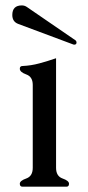

<svg xmlns="http://www.w3.org/2000/svg" viewBox="-20 -704 330 724"><path d="M256.8 -536.1 48.8 -613.8Q26.4 -622.1 26.4 -647.5Q26.4 -683.6 62.5 -683.6Q73.2 -683.6 82 -677.2L265.6 -551.3Q268.6 -547.9 268.6 -543.9Q268.6 -535.6 259.8 -535.6Q257.8 -535.6 256.8 -536.1ZM191.4 -71.3Q191.4 -39.6 215.8 -31Q240.2 -22.5 240.2 -11.2Q240.2 0 230.5 0H64.9Q54.7 0 54.7 -11.2Q54.7 -22.5 79.1 -31Q103.5 -39.6 103.5 -71.3V-383.8Q103.5 -414.6 79.1 -423.3Q54.7 -432.1 54.7 -444.8Q54.7 -455.1 64.9 -455.1Q97.2 -456.5 128.7 -465.1Q160.2 -473.6 191.4 -484.4Z"/></svg>

Font: Caudex
Style: Regular
Weight: 400
Version: Version 1.04